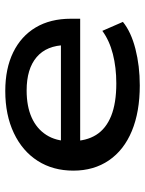

<svg xmlns="http://www.w3.org/2000/svg" viewBox="69 -610 550 728"><g transform="rotate(-90 344.0 -246.0)"><path d="M384 9Q284 9 211.5 -21Q139 -51 100 -108Q61 -165 61 -243Q61 -320 98 -378Q135 -436 203.5 -468.5Q272 -501 363 -501Q448 -501 509.5 -471Q571 -441 604 -385.5Q637 -330 637 -252V-217H149V-290H560L537 -271Q536 -344 491.5 -382Q447 -420 365 -420Q305 -420 262.5 -401Q220 -382 196.5 -345.5Q173 -309 173 -258V-249Q173 -194 196.5 -156.5Q220 -119 268.5 -99.5Q317 -80 392 -80Q452 -80 503 -93Q554 -106 591 -133L625 -55Q587 -24 522.5 -7.5Q458 9 384 9Z"/></g></svg>

Font: Nunito Sans 10pt Expanded SemiBold
Style: Regular
Weight: 600
Width: 7
Designer: Vernon Adams
Foundry: Vernon Adams
Version: Version 3.101;gftools[0.9.27]